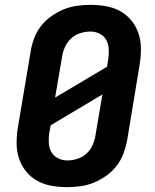

<svg xmlns="http://www.w3.org/2000/svg" viewBox="-20 -763 640 791"><path d="M257 8Q224 8 192.5 2.5Q161 -3 134.5 -17.5Q108 -32 88.5 -55.5Q69 -79 59 -108Q49 -137 48.5 -169.5Q48 -202 53 -234L106 -549Q110 -576 120 -603.5Q130 -631 148 -654.5Q166 -678 190.5 -695.5Q215 -713 241.5 -724Q268 -735 296.5 -739Q325 -743 352 -743Q385 -743 416.5 -737.5Q448 -732 474.5 -717.5Q501 -703 520.5 -679.5Q540 -656 550 -627Q560 -598 560.5 -565.5Q561 -533 556 -501L504 -186Q499 -159 489 -131.5Q479 -104 461 -80.5Q443 -57 418.5 -39.5Q394 -22 367.5 -11Q341 0 312.5 4Q284 8 257 8ZM207 -361 421 -488 426 -519Q429 -540 428 -560.5Q427 -581 418 -598Q409 -615 391 -624Q373 -633 353 -633Q332 -633 311 -626.5Q290 -620 274 -605.5Q258 -591 248.5 -571Q239 -551 236 -531ZM257 -102Q278 -102 298.5 -108.5Q319 -115 335.5 -129.5Q352 -144 361 -164Q370 -184 373 -204L402 -374L189 -247L183 -216Q180 -195 181 -174.5Q182 -154 191.5 -137Q201 -120 219 -111Q237 -102 257 -102Z"/></svg>

Font: Iosevka Aile Extrabold Oblique
Style: Regular
Weight: 800
Italic angle: -9°
Designer: Belleve Invis
Foundry: Belleve Invis
Version: Version 31.1.0; ttfautohint (v1.8.4)